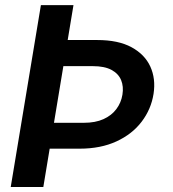

<svg xmlns="http://www.w3.org/2000/svg" viewBox="-20 -748 693 768"><path d="M143.6 -727.5H273.9L153.3 0H22.9ZM180.2 -587.9H368.7Q453.1 -587.9 506.1 -559.1Q559.1 -530.3 581.3 -481.7Q603.5 -433.1 594.2 -372.6Q584.5 -311 546.6 -261.2Q508.8 -211.4 445.8 -182.4Q382.8 -153.3 298.3 -153.3H109.4L126 -256.8H314.9Q361.8 -256.8 394 -271.5Q426.3 -286.1 445.3 -311.5Q464.4 -336.9 469.7 -369.1Q475.1 -401.9 464.4 -427.7Q453.6 -453.6 425.8 -468.5Q397.9 -483.4 351.6 -483.4H163.6Z"/></svg>

Font: Inter 17pt SemiBold
Style: Italic
Weight: 600
Italic angle: -9.3988°
Version: Version 4.001;git-66647c0bb